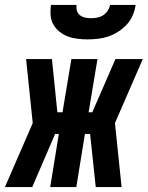

<svg xmlns="http://www.w3.org/2000/svg" viewBox="-63 -760 600 780"><path d="M-43 0 70 -260 43 -520H148L170 -304H191L227 -520H333L297 -304H312L406 -520H517L404 -260L431 0H326L303 -216H282L247 0H141L176 -216H161L68 0ZM293 -600Q272 -600 251.5 -602.5Q231 -605 212.5 -612Q194 -619 178.5 -631.5Q163 -644 153.5 -661Q144 -678 142.5 -698.5Q141 -719 144 -740H248Q246 -728 249.5 -716.5Q253 -705 262 -698Q271 -691 283 -688.5Q295 -686 307 -686Q319 -686 332 -688.5Q345 -691 356 -698Q367 -705 374.5 -716.5Q382 -728 384 -740H488Q485 -719 476.5 -698.5Q468 -678 452.5 -661Q437 -644 417.5 -631.5Q398 -619 377.5 -612Q357 -605 335.5 -602.5Q314 -600 293 -600Z"/></svg>

Font: Iosevka Heavy
Style: Italic
Weight: 900
Italic angle: -9°
Monospace: yes
Designer: Belleve Invis
Foundry: Belleve Invis
Version: Version 32.5.0; ttfautohint (v1.8.4)